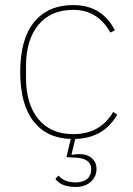

<svg xmlns="http://www.w3.org/2000/svg" viewBox="-20 -538 527 760"><path d="M270 -518Q383 -518 435 -418L417 -409Q367 -499 270 -499Q181 -499 132 -439.5Q83 -380 83 -277V-229Q83 -126 132 -66.5Q181 -7 270 -7Q377 -7 428 -95L444 -84Q390 9 278 12L263 73L265 75Q278 72 295 72Q325 72 343.5 88Q362 104 362 131Q362 161 339.5 181.5Q317 202 280 202Q222 202 199 170L212 157Q234 184 280 184Q308 184 324.5 170.5Q341 157 341 132Q341 89 280 86L243 84L260 12Q164 9 112 -58.5Q60 -126 60 -253Q60 -383 115 -450.5Q170 -518 270 -518Z"/></svg>

Font: IBM Plex Sans Thin
Style: Regular
Weight: 100
Designer: Mike Abbink, Paul van der Laan, Pieter van Rosmalen
Foundry: Bold Monday
Version: Version 3.0